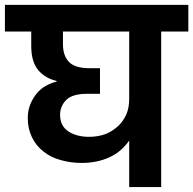

<svg xmlns="http://www.w3.org/2000/svg" viewBox="-41 -760 785 780"><path d="M321.8 -204.1Q355 -204.1 386.2 -214.8Q411.6 -224.1 437 -246.1Q458 -264.6 472.2 -294.9Q483.9 -323.2 483.9 -357.9V-631.8H214.8V-580.1Q214.8 -534.2 238.8 -508.8Q263.2 -482.9 323.2 -482.9H365.2V-378.9H313Q254.4 -378.9 229 -355Q203.1 -329.1 203.1 -293.9Q203.1 -248.5 236.8 -226.1Q270 -204.1 321.8 -204.1ZM-21 -631.8V-740.2H724.1V-631.8H613.8V0H483.9V-189Q451.2 -142.6 403.8 -121.1Q353.5 -98.1 291 -98.1Q245.6 -98.1 205.1 -109.9Q167 -119.6 136.2 -144Q106 -167 88.9 -202.1Q71.8 -237.3 71.8 -280.8Q71.8 -310.1 82 -335.9Q92.3 -361.3 107.9 -379.9Q125 -400.4 145 -411.1Q168.9 -424.3 189 -428.2V-431.2Q143.6 -441.4 115.2 -474.1Q85.9 -507.8 85.9 -574.2V-631.8Z"/></svg>

Font: PoppinsZ SemiBold
Style: Regular
Weight: 600
Designer: Ninad Kale (Devanagari), Jonny Pinhorn (Latin)
Foundry: Indian Type Foundry
Version: Version 3.002;FEAKit 1.0